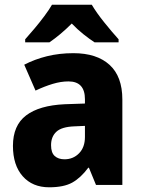

<svg xmlns="http://www.w3.org/2000/svg" viewBox="-20 -786 604 816"><path d="M292 -560Q391 -560 445.5 -510.5Q500 -461 500 -363V0H388L358 -73H355Q323 -30 287 -10Q251 10 189 10Q118 10 76.5 -37Q35 -84 35 -166Q35 -253 91 -295.5Q147 -338 255 -343L341 -346V-364Q341 -440 271 -440Q239 -440 204 -429.5Q169 -419 131 -401L83 -511Q127 -534 179.5 -547Q232 -560 292 -560ZM296 -249Q242 -247 219.5 -226Q197 -205 197 -169Q197 -137 212.5 -123Q228 -109 254 -109Q291 -109 316 -134.5Q341 -160 341 -204V-251ZM370 -766Q390 -732 423 -691Q456 -650 484 -619V-606H382Q359 -621 334 -641Q309 -661 285 -686Q260 -661 236 -641Q212 -621 190 -606H87V-619Q104 -638 126 -664Q148 -690 168.5 -717.5Q189 -745 201 -766Z"/></svg>

Font: Noto Sans Kannada SemiCondensed ExtraBold
Style: Regular
Weight: 800
Width: 4
Designer: Jelle Bosma - Monotype Design Team
Foundry: Monotype Imaging Inc.
Version: Version 2.005; ttfautohint (v1.8.4.7-5d5b)